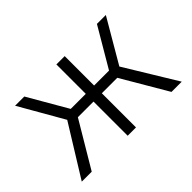

<svg xmlns="http://www.w3.org/2000/svg" viewBox="-91 -697 914 914"><g transform="rotate(-45 366.5 -240.0)"><path d="M339 0V-230H210V-282H339V-480H395V-282H523V-230H395V0ZM30 0 189 -257 61 -480H123L251 -259L97 0ZM634 0 482 -259 612 -480H672L544 -261L703 0Z"/></g></svg>

Font: Geologica Roman Thin
Style: Regular
Weight: 250
Designer: Sindre Bremnes, Frode Helland
Foundry: Monokrom Skriftforlag AS
Version: Version 1.010;gftools[0.9.28]